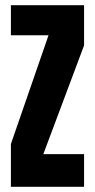

<svg xmlns="http://www.w3.org/2000/svg" viewBox="-20 -720 366 740"><path d="M304 -700V-545L147 -126H304V0H22V-165L167 -584H22V-700Z"/></svg>

Font: Bayformers-TFTCGName
Style: Regular
Weight: 400
Designer: billmoo
Foundry: Bayformers
Version: Version 1.021;Fontself Maker 3.5.4